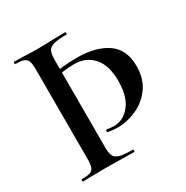

<svg xmlns="http://www.w3.org/2000/svg" viewBox="-147 -747 839 868"><g transform="rotate(-30 272.5 -312.5)"><path d="M42 -613Q39 -613 39 -619Q39 -625 42 -625L91 -624Q133 -622 158 -622Q190 -622 244 -624L309 -625Q311 -625 311 -619Q311 -613 309 -613Q263 -613 241.5 -607Q220 -601 212.5 -586Q205 -571 205 -539V-85Q205 -53 212.5 -38.5Q220 -24 241.5 -18Q263 -12 309 -12Q311 -12 311 -6Q311 0 309 0Q267 0 244 -1L158 -2L91 -1Q73 0 42 0Q39 0 39 -6Q39 -12 42 -12Q72 -12 86 -17Q100 -22 105 -36.5Q110 -51 110 -81V-544Q110 -574 105 -588Q100 -602 86 -607.5Q72 -613 42 -613ZM296 -499Q394 -499 453 -459Q512 -419 512 -331Q512 -266 480 -221.5Q448 -177 399 -155Q350 -133 299 -133Q276 -133 249 -138Q247 -138 247 -143Q247 -146 248.5 -149Q250 -152 252 -151Q276 -147 288 -147Q338 -147 372.5 -190.5Q407 -234 407 -316Q407 -396 370 -438Q333 -480 271 -480Q216 -480 157 -464L148 -483Q180 -491 220.5 -495Q261 -499 296 -499Z"/></g></svg>

Font: Cormorant SC SemiBold
Style: Regular
Weight: 600
Designer: Christian Thalmann (Catharsis Fonts)
Foundry: Catharsis Fonts
Version: Version 4.000